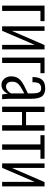

<svg xmlns="http://www.w3.org/2000/svg" viewBox="970 -1597 636 2616"><g transform="rotate(90 1288.0 -289.0)"><path d="M56 0V-578H268V-522H129V0Z M339 0V-578H401V-133L594 -578H653V0H591V-444L400 0Z M765 0V-578H977V-522H838V0Z M1136 9Q1102 9 1076 -8.5Q1050 -26 1035 -55.5Q1020 -85 1020 -120Q1020 -164 1033 -195Q1046 -226 1073 -250.5Q1100 -275 1145 -298.5Q1190 -322 1253 -351V-392Q1253 -445 1247 -475.5Q1241 -506 1225.5 -519Q1210 -532 1181 -532Q1159 -532 1140.5 -523Q1122 -514 1111.5 -492.5Q1101 -471 1101 -433V-413L1029 -414Q1030 -502 1066.5 -544.5Q1103 -587 1185 -587Q1263 -587 1294.5 -540.5Q1326 -494 1326 -396V-115Q1326 -100 1327 -76.5Q1328 -53 1329.5 -32Q1331 -11 1332 0H1267Q1264 -19 1260.5 -42.5Q1257 -66 1256 -80Q1244 -45 1213 -18Q1182 9 1136 9ZM1160 -53Q1182 -53 1199.5 -64Q1217 -75 1231 -90.5Q1245 -106 1253 -122V-302Q1211 -280 1180.5 -262Q1150 -244 1131 -227Q1112 -210 1102.5 -188.5Q1093 -167 1093 -138Q1093 -92 1113 -72.5Q1133 -53 1160 -53Z M1433 0V-578H1506V-326H1686V-578H1760V0H1686V-271H1506V0Z M1947 0V-522H1822V-578H2143V-522H2020V0Z M2206 0V-578H2268V-133L2461 -578H2520V0H2458V-444L2267 0Z"/></g></svg>

Font: Oswald Light
Style: Regular
Weight: 300
Designer: Vernon Adams
Foundry: Vernon Adams
Version: Version 4.103;gftools[0.9.33.dev8+g029e19f]